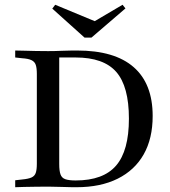

<svg xmlns="http://www.w3.org/2000/svg" viewBox="-20 -782 711 802"><path d="M282.3 0Q265.3 0 237.5 -1.2Q209.7 -2.4 181.5 -2.4Q156.5 -2.4 130.6 -2Q104.8 -1.6 81.9 -1.2Q58.9 -0.8 43.5 0V-29L72.6 -32.3Q98.4 -34.7 111.7 -40.7Q125 -46.8 129.4 -60.1Q133.9 -73.4 133.9 -98.4V-472.6Q133.9 -497.6 129.4 -510.9Q125 -524.2 111.7 -530.6Q98.4 -537.1 72.6 -538.7L43.5 -541.9V-571Q58.9 -571 81.9 -570.2Q104.8 -569.4 130.6 -569Q156.5 -568.5 181.5 -568.5Q209.7 -568.5 237.5 -569.8Q265.3 -571 282.3 -571H302.4Q458.9 -571 538.3 -501.6Q617.7 -432.3 617.7 -297.6Q617.7 -203.2 580.2 -137.1Q542.7 -71 471.4 -35.5Q400 0 300 0ZM296 -28.2Q411.3 -28.2 464.9 -90.3Q518.5 -152.4 518.5 -286.3Q518.5 -421 465.7 -481.5Q412.9 -541.9 296 -541.9H227.4V-96.8Q227.4 -68.5 232.7 -53.6Q237.9 -38.7 252.8 -33.5Q267.7 -28.2 296 -28.2ZM491.9 -762.1 504 -746.8 362.1 -625H333.1L198.4 -746L210.5 -762.1L404.8 -681.5L346.8 -676.6Z"/></svg>

Font: Playfair 5pt SemiExpanded Light Medium
Style: Regular
Weight: 500
Version: Version 2.203